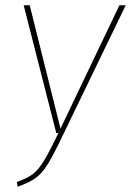

<svg xmlns="http://www.w3.org/2000/svg" viewBox="-20 -701 498 730"><path d="M222 -193Q184 -113 162 -77.5Q140 -42 116 -24.5Q92 -7 47 9L44 -9Q83 -23 104 -38.5Q125 -54 146 -88Q167 -122 202 -195H194L70 -681H93L210 -212L434 -681H458Z"/></svg>

Font: Fira Sans Extra Condensed Thin
Style: Italic
Weight: 250
Width: 3
Italic angle: -8°
Designer: Carrois Corporate & Edenspiekermann AG
Foundry: Carrois Corporate GbR & Edenspiekermann AG
Version: Version 4.203